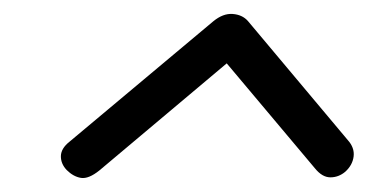

<svg xmlns="http://www.w3.org/2000/svg" viewBox="-20 -704 550 275"><path d="M122.5 -460Q107 -447.5 96 -449.2Q85 -451 75.5 -460.5Q67 -469.5 67.2 -480.5Q67.5 -491.5 79.5 -501L285.5 -673.5Q299.5 -685 313.2 -684Q327 -683 335 -674L478 -503.5Q488 -492.5 486.5 -480Q485 -467.5 474.5 -458Q465 -450 453.2 -450Q441.5 -450 431 -463L291.5 -629L320.5 -626.5Z"/></svg>

Font: Edu NSW ACT Hand
Style: Regular
Weight: 400
Designer: Tina and Corey Anderson, Eben Sorkin, Mirko Velimirovic
Foundry: Sorkin Type Co.
Version: Version 2.000